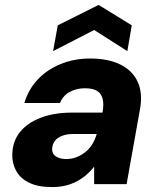

<svg xmlns="http://www.w3.org/2000/svg" viewBox="-20 -749 644 781"><path d="M192 12Q135 12 99 -5.5Q63 -23 46 -53.5Q29 -84 30 -121Q31 -174 61 -211.5Q91 -249 145.5 -270Q200 -291 275 -291H397Q403 -325 397.5 -347Q392 -369 374.5 -379.5Q357 -390 325 -390Q291 -390 263.5 -375Q236 -360 224 -330H79Q95 -384 132.5 -424.5Q170 -465 225.5 -488Q281 -511 347 -511Q419 -511 468.5 -487Q518 -463 539.5 -417.5Q561 -372 550 -308L495 0H363V-71Q349 -53 331 -37.5Q313 -22 292 -11Q271 0 246 6Q221 12 192 12ZM249 -102Q272 -102 292 -110Q312 -118 328.5 -131.5Q345 -145 356 -163.5Q367 -182 373 -203L374 -204H277Q252 -204 232.5 -196.5Q213 -189 203 -175.5Q193 -162 192 -143Q192 -122 208.5 -112Q225 -102 249 -102ZM196 -541 215 -646 381 -729 516 -646 498 -541 363 -627Z"/></svg>

Font: DM Sans 20pt Black
Style: Italic
Weight: 900
Italic angle: -10°
Version: Version 4.004;gftools[0.9.30]